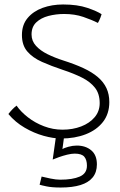

<svg xmlns="http://www.w3.org/2000/svg" viewBox="-20 -577 538 858"><path d="M251.5 261Q212.5 261 188.5 256Q164.5 251 157 248.5L166 212Q180.5 215.5 205.2 220.8Q230 226 249 226Q304.5 226 336.5 212Q368.5 198 368.5 163.5Q368.5 137.5 356.8 123.5Q345 109.5 314 109.5Q299.5 109.5 280.2 114.2Q261 119 243.5 125.2Q226 131.5 215.5 136L233.5 8.5L269.5 10.5L259 89.5Q265.5 84.5 285.2 79Q305 73.5 323 73.5Q362.5 73.5 387.8 94.8Q413 116 413 157.5Q413 192.5 394.5 215.5Q376 238.5 340 249.8Q304 261 251.5 261ZM252.5 42Q218.5 42 175.2 30Q132 18 90 -6.5Q48 -31 17.5 -67.5Q21.5 -72.5 26 -78Q30.5 -83.5 35.5 -88.5Q40.5 -93.5 45.2 -97.8Q50 -102 54 -105Q73 -77.5 104.8 -52.8Q136.5 -28 176.5 -12.8Q216.5 2.5 259.5 2.5Q305 2.5 342.8 -12Q380.5 -26.5 403 -53.2Q425.5 -80 425.5 -116Q425.5 -158 404.5 -184.8Q383.5 -211.5 346.8 -230Q310 -248.5 261.5 -264.5Q209 -282 167.5 -300.5Q126 -319 102 -347Q78 -375 78 -420.5Q78 -466 103.2 -496.2Q128.5 -526.5 170.2 -541.8Q212 -557 262 -557Q326 -557 370.5 -541.8Q415 -526.5 434 -513.5Q432 -506.5 429 -498.8Q426 -491 423 -484.8Q420 -478.5 417.5 -474.5Q390 -488.5 352 -501.5Q314 -514.5 266.5 -514.5Q230 -514.5 196.5 -505.8Q163 -497 142 -477Q121 -457 121 -423Q121 -394 140.8 -372.2Q160.5 -350.5 192.5 -334.8Q224.5 -319 262 -307Q314 -290.5 352.8 -272.5Q391.5 -254.5 417.2 -232.5Q443 -210.5 455.8 -183Q468.5 -155.5 468.5 -121Q468.5 -68.5 440.2 -32.2Q412 4 363.2 23Q314.5 42 252.5 42Z"/></svg>

Font: Grandstander Thin Thin
Style: Regular
Weight: 250
Version: Version 1.200